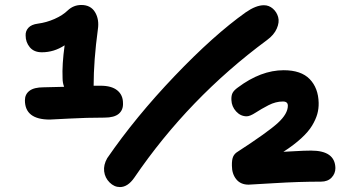

<svg xmlns="http://www.w3.org/2000/svg" viewBox="-20 -779 1428 779"><path d="M182.1 -293.9Q81.1 -293.9 81.1 -372.1Q81.1 -396.5 99.6 -410.6Q118.2 -424.8 157.2 -424.8Q173.8 -424.8 240.2 -426.8Q233.9 -442.4 233.9 -461.9Q231.4 -517.1 242.2 -595.2Q199.2 -566.9 149.9 -566.9Q117.7 -566.9 100.8 -587.4Q84 -607.9 84 -634.8Q83 -652.8 95.2 -666.3Q107.4 -679.7 133.8 -683.1Q168 -687.5 201.2 -702.1Q234.4 -716.8 254.9 -736.8Q278.3 -758.8 310.1 -758.8Q348.1 -758.8 365.7 -729.5Q383.3 -700.2 377 -659.2Q359.9 -532.7 359.9 -431.2H388.2Q432.6 -431.2 455.8 -412.4Q479 -393.6 479 -360.8Q480.5 -333.5 462.2 -317.6Q443.8 -301.8 403.8 -301.8Q331.5 -301.8 260.7 -297.9Q189.9 -293.9 182.1 -293.9ZM466.8 -20Q443.4 -20 424.6 -38.8Q405.8 -57.6 402.6 -83.7Q399.4 -109.9 415 -137.2Q529.8 -304.2 688.5 -470.5Q847.2 -636.7 977.1 -729Q1018.6 -757.8 1050.8 -757.8Q1071.3 -757.8 1087.2 -743.9Q1103 -730 1108.6 -709.5Q1114.3 -689 1103 -663.1Q1091.8 -637.2 1063 -616.2Q745.1 -381.3 524.9 -58.1Q498.5 -20 466.8 -20ZM988.8 -29.8Q956.1 -29.8 938.5 -51.8Q920.9 -73.7 920.9 -106.9Q920.4 -131.3 926 -143.6Q931.6 -155.8 943.8 -163.1Q1066.4 -242.7 1107.2 -280Q1147.9 -317.4 1147.9 -350.1Q1147.9 -367.2 1127.9 -367.2Q1098.6 -367.2 1069.3 -352.1Q1040 -336.9 1017.1 -322Q994.1 -307.1 981 -307.1Q956.1 -307.1 938 -326.9Q919.9 -346.7 918.9 -373Q918 -391.1 923.6 -401.9Q929.2 -412.6 944.8 -423.8Q1038.6 -494.1 1130.9 -494.1Q1201.7 -494.1 1236.6 -458Q1271.5 -421.9 1272.9 -361.8Q1273.4 -337.9 1267.3 -316.2Q1261.2 -294.4 1246.3 -269.5Q1231.4 -244.6 1202.1 -217.8Q1172.9 -190.9 1129.9 -163.1Q1132.8 -163.1 1174.1 -165.5Q1215.3 -168 1242.2 -168Q1339.4 -168 1340.8 -97.2Q1340.8 -74.7 1325.2 -58.3Q1309.6 -42 1282.2 -42Q1191.4 -42 1094 -35.9Q996.6 -29.8 988.8 -29.8Z"/></svg>

Font: Shantell Sans Irregular Bouncy
Style: Bold
Weight: 700
Designer: Stephen Nixon, Anya Danilova, Shantell Martin
Foundry: Arrow Type
Version: Version 1.006;[9816181b4]